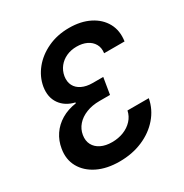

<svg xmlns="http://www.w3.org/2000/svg" viewBox="-172 -873 976 1018"><g transform="rotate(-30 316.0 -364.0)"><path d="M270 10.3Q192.4 10.3 136.2 -17.3Q80.1 -44.9 53.2 -93Q26.4 -141.1 36.6 -202.1Q43.9 -247.6 68.1 -283.4Q92.3 -319.3 131.6 -342.8Q170.9 -366.2 222.2 -373.5L223.1 -378.4Q166 -391.6 136.7 -433.3Q107.4 -475.1 117.2 -536.1Q127 -591.8 164.1 -637.5Q201.2 -683.1 259.5 -710.4Q317.9 -737.8 390.1 -737.8Q461.9 -737.8 514.6 -711.2Q567.4 -684.6 593.3 -637.5Q619.1 -590.3 609.9 -528.3H484.9Q489.3 -560.5 475.8 -583.7Q462.4 -606.9 436.3 -619.4Q410.2 -631.8 375.5 -631.8Q340.8 -631.8 312.5 -618.9Q284.2 -606 265.6 -582.5Q247.1 -559.1 241.7 -527.8Q236.8 -495.6 249 -471.9Q261.2 -448.2 288.3 -435.1Q315.4 -421.9 353.5 -421.9H418L401.4 -321.3H337.4Q291.5 -321.3 255.6 -306.9Q219.7 -292.5 197.8 -267.3Q175.8 -242.2 170.4 -209Q165 -175.8 178.2 -150.9Q191.4 -126 219.5 -112.3Q247.6 -98.6 286.6 -98.6Q325.2 -98.6 357.4 -111.3Q389.6 -124 411.6 -147.7Q433.6 -171.4 440.4 -203.6H570.8Q559.1 -141.1 517.3 -92.8Q475.6 -44.4 411.9 -17.1Q348.1 10.3 270 10.3Z"/></g></svg>

Font: Inter 17pt SemiBold
Style: Italic
Weight: 600
Italic angle: -9.3988°
Version: Version 4.001;git-66647c0bb